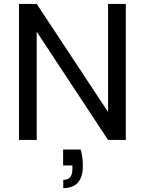

<svg xmlns="http://www.w3.org/2000/svg" viewBox="-20 -718 743 985"><path d="M303.8 49.2H394.1Q400.4 72 402.8 92.6Q405.1 113.2 405.1 131.5Q405.1 171.1 393.6 196.9Q382.1 222.7 359.5 234.8Q337 247 304.6 247V204.8Q329.4 204.8 340.4 190.3Q351.4 175.8 351.4 148.6V131H303.8ZM534.4 -697.7H625.4V0H534.4L168.4 -555.2V0H77.4V-697.7H168.4L534.4 -143.5Z"/></svg>

Font: Poppins Variable
Style: Regular
Weight: 100
Designer: Jonny Pinhorn
Foundry: Indian Type Foundry
Version: Version 6.000